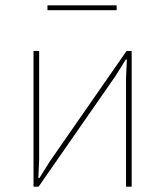

<svg xmlns="http://www.w3.org/2000/svg" viewBox="-20 -696 616 716"><path d="M157 -658V-676H415V-658ZM105 0V-506H126V-101L123 -32H127L165 -93L452 -506H471V0H450V-405L453 -474H449L411 -413L124 0Z"/></svg>

Font: IBM Plex Sans Thin
Style: Regular
Weight: 100
Designer: Mike Abbink, Paul van der Laan, Pieter van Rosmalen
Foundry: Bold Monday
Version: Version 3.0